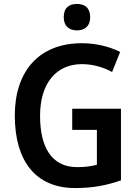

<svg xmlns="http://www.w3.org/2000/svg" viewBox="-20 -943 703 973"><path d="M370 -923C330 -923 303 -904 303 -856C303 -810 331 -789 370 -789C409 -789 437 -810 437 -856C437 -904 409 -923 370 -923ZM346 -392V-285H471V-108C443 -101 415 -96 371 -96C237 -96 183 -204 183 -356C183 -521 265 -618 395 -618C451 -618 505 -602 548 -578L589 -680C534 -707 466 -724 395 -724C176 -724 55 -580 55 -358C55 -129 159 10 361 10C451 10 521 -4 593 -29V-392Z"/></svg>

Font: Noto Sans Kannada SemiCondensed SemiBold
Style: Regular
Weight: 600
Width: 4
Designer: Jelle Bosma - Monotype Design Team
Foundry: Monotype Imaging Inc.
Version: Version 2.005